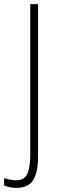

<svg xmlns="http://www.w3.org/2000/svg" viewBox="-66 -734 280 933"><path d="M14 179Q-20 179 -46 167V132Q-32 136 -17.5 139Q-3 142 12 142Q53 142 67 110Q81 78 81 17V-714H119V24Q119 105 94.5 142Q70 179 14 179Z"/></svg>

Font: Noto Sans Devanagari ExtraCondensed ExtraLight
Style: Regular
Weight: 200
Width: 2
Designer: Jelle Bosma - Monotype Design Team
Foundry: Monotype Imaging Inc.
Version: Version 2.004; ttfautohint (v1.8.4.7-5d5b)